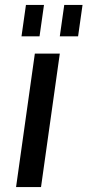

<svg xmlns="http://www.w3.org/2000/svg" viewBox="-20 -757 354 777"><path d="M222 -540 146 0H45L121 -540ZM158 -737 140 -610H67L85 -737ZM314 -737 296 -610H222L240 -737Z"/></svg>

Font: Pathway Extreme 28pt Medium
Style: Italic
Weight: 500
Italic angle: -8°
Designer: Eduardo Rodriguez Tunni
Foundry: Eduardo Rodriguez Tunni
Version: Version 1.001;gftools[0.9.26]